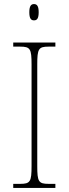

<svg xmlns="http://www.w3.org/2000/svg" viewBox="-20 -923 339 943"><path d="M147 -823C161 -823 170 -831 170 -863C170 -894 161 -903 147 -903C133 -903 124 -894 124 -863C124 -831 133 -823 147 -823ZM45 0H252V-20H219C169 -20 163 -31 163 -108V-606C163 -683 169 -694 219 -694H252V-714H45V-694H79C129 -694 135 -683 135 -606V-108C135 -31 129 -20 79 -20H45Z"/></svg>

Font: Noto Serif SemiCondensed Thin
Style: Regular
Weight: 100
Width: 4
Designer: Monotype Design Team
Foundry: Monotype Imaging Inc.
Version: Version 2.015